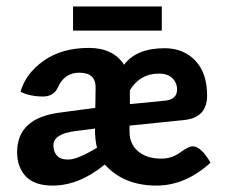

<svg xmlns="http://www.w3.org/2000/svg" viewBox="-20 -576 719 602"><path d="M470.7 5.9Q368.2 5.9 308.6 -60.1Q228 5.9 145 5.9Q88.4 5.9 61 -22.9Q33.7 -51.8 33.7 -99.1Q33.7 -206.1 168.5 -223.1L278.8 -237.8L279.8 -302.2Q279.8 -348.1 228.5 -348.1Q182.1 -348.1 161.6 -302.2Q148.9 -273.4 114.3 -273.4Q75.2 -273.4 44.4 -288.1Q60.1 -345.2 116.9 -385.5Q173.8 -425.8 258.8 -425.8Q334.5 -425.8 369.1 -373Q407.7 -424.8 496.1 -424.8Q555.2 -424.8 592.3 -386Q629.4 -347.2 629.4 -275.9Q628.9 -207 557.6 -199.7L386.2 -182.1V-162.1Q386.2 -125 412.8 -101.8Q439.5 -78.6 486.3 -78.6Q518.6 -78.6 544.9 -97.9Q571.3 -117.2 584 -117.2Q610.4 -117.2 640.1 -65.9Q561 5.9 470.7 5.9ZM387.2 -249.5 497.1 -260.3Q535.2 -264.2 535.2 -294.9Q535.2 -316.4 520.5 -330.8Q505.9 -345.2 478 -345.2Q418.9 -345.2 387.2 -293ZM193.8 -75.7Q222.7 -75.7 284.2 -112.8Q277.8 -136.7 277.8 -172.9L216.3 -165Q147.5 -156.2 147.5 -120.6Q147.5 -101.1 158.2 -88.4Q168.9 -75.7 193.8 -75.7ZM487.3 -480H209V-555.7H487.3Z"/></svg>

Font: Bainsley
Style: Bold
Weight: 700
Designer: Paul James MIller
Foundry: High-Logic / Made with FontCreator
Version: Version 1.411;March 28, 2021;FontCreator 13.0.0.2683 64-bit